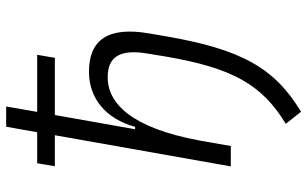

<svg xmlns="http://www.w3.org/2000/svg" viewBox="-208 -564 1001 626"><g transform="rotate(-90 293.0 -251.5)"><path d="M241.2 229C385.3 142.1 445.3 32.7 487.8 -214.8L496.6 -266.6C519.5 -398.9 476.6 -462.4 371.6 -462.4C284.7 -462.4 218.3 -407.7 191.9 -312H184.1L230.5 -573.7H417L426.8 -631.3H240.7L258.3 -732.4H192.4L174.3 -631.3H73.2L63.5 -573.7H164.6L63 0H129.4L147.5 -103V-102.5C189 -326.2 269.5 -401.4 353.5 -401.4C420.9 -401.4 446.3 -360.8 430.7 -270.5L421.4 -213.9C384.3 4.9 330.1 101.6 201.7 179.2Z"/></g></svg>

Font: Cascadia Mono NF Light
Style: Italic
Weight: 300
Italic angle: -10°
Monospace: yes
Designer: Aaron Bell
Foundry: Saja Typeworks
Version: Version 2404.023